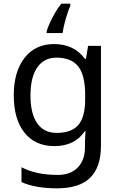

<svg xmlns="http://www.w3.org/2000/svg" viewBox="-20 -786 655 1046"><path d="M275 -546Q328 -546 370.5 -526Q413 -506 443 -465H448L460 -536H530V9Q530 124 471.5 182Q413 240 290 240Q232 240 183.5 231.5Q135 223 97 206V125Q176 167 295 167Q364 167 403.5 126.5Q443 86 443 16V-5Q443 -17 444 -39.5Q445 -62 446 -71H442Q414 -30 372.5 -10Q331 10 276 10Q172 10 113.5 -63Q55 -136 55 -267Q55 -395 113.5 -470.5Q172 -546 275 -546ZM287 -472Q220 -472 183 -418.5Q146 -365 146 -266Q146 -167 182.5 -114.5Q219 -62 289 -62Q370 -62 407 -105.5Q444 -149 444 -246V-267Q444 -377 406 -424.5Q368 -472 287 -472ZM363 -754Q355 -737 346.5 -710.5Q338 -684 331 -656Q324 -628 321 -606H234V-615Q239 -633 251 -660Q263 -687 279.5 -715.5Q296 -744 314 -766H363Z"/></svg>

Font: Noto Sans Tai Tham
Style: Regular
Weight: 400
Designer: Monotype Design Team 2013. Revised by David WIlliams 2020
Foundry: Monotype Imaging Inc.
Version: Version 2.002